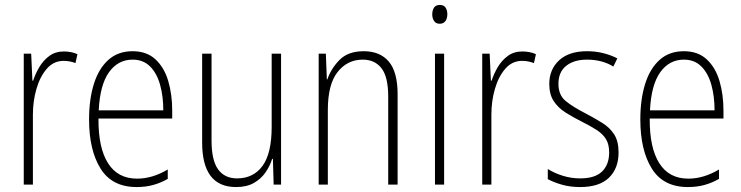

<svg xmlns="http://www.w3.org/2000/svg" viewBox="-20 -746 2993 776"><path d="M238 -538Q252 -538 266 -535.5Q280 -533 293 -527L285 -491Q275 -495 263 -497.5Q251 -500 237 -500Q197 -500 169.5 -468.5Q142 -437 127.5 -387.5Q113 -338 113 -283V0H76V-529H106L111 -420H114Q123 -448 139 -475Q155 -502 179.5 -520Q204 -538 238 -538Z M516 -539Q573 -539 608.5 -506Q644 -473 660 -418.5Q676 -364 676 -300V-267H378Q377 -149 416.5 -86.5Q456 -24 534 -24Q596 -24 658 -61V-23Q630 -7 599.5 1.5Q569 10 532 10Q433 10 386.5 -64.5Q340 -139 340 -263Q340 -345 359.5 -407Q379 -469 418 -504Q457 -539 516 -539ZM516 -505Q457 -505 420.5 -454Q384 -403 379 -300H640Q640 -357 627 -403.5Q614 -450 586.5 -477.5Q559 -505 516 -505Z M1116 -529V0H1086L1083 -104H1080Q1071 -75 1053 -49Q1035 -23 1006 -6.5Q977 10 934 10Q797 10 797 -170V-529H835V-178Q835 -98 861.5 -61.5Q888 -25 938 -25Q1004 -25 1041 -75.5Q1078 -126 1078 -233V-529Z M1450 -539Q1516 -539 1551.5 -497Q1587 -455 1587 -365V0H1549V-356Q1549 -435 1522 -470Q1495 -505 1446 -505Q1384 -505 1344.5 -455Q1305 -405 1305 -302V0H1268V-529H1297L1301 -425H1303Q1318 -469 1352.5 -504Q1387 -539 1450 -539Z M1758 -726Q1774 -726 1781 -715Q1788 -704 1788 -689Q1788 -671 1780 -660.5Q1772 -650 1757 -650Q1742 -650 1734.5 -661Q1727 -672 1727 -688Q1727 -704 1734 -715Q1741 -726 1758 -726ZM1775 -529V0H1738V-529Z M2091 -538Q2105 -538 2119 -535.5Q2133 -533 2146 -527L2138 -491Q2128 -495 2116 -497.5Q2104 -500 2090 -500Q2050 -500 2022.5 -468.5Q1995 -437 1980.5 -387.5Q1966 -338 1966 -283V0H1929V-529H1959L1964 -420H1967Q1976 -448 1992 -475Q2008 -502 2032.5 -520Q2057 -538 2091 -538Z M2480 -130Q2480 -65 2441 -27.5Q2402 10 2325 10Q2283 10 2249.5 0Q2216 -10 2194 -22V-63Q2221 -46 2255 -35.5Q2289 -25 2325 -25Q2385 -25 2413.5 -53Q2442 -81 2442 -130Q2442 -163 2429 -184Q2416 -205 2391 -221Q2366 -237 2332 -254Q2294 -273 2264.5 -292Q2235 -311 2217.5 -338Q2200 -365 2200 -407Q2200 -465 2239.5 -502Q2279 -539 2353 -539Q2388 -539 2419 -531Q2450 -523 2475 -510L2459 -477Q2414 -505 2352 -505Q2300 -505 2268.5 -480Q2237 -455 2237 -407Q2237 -362 2266 -338Q2295 -314 2348 -287Q2384 -268 2414.5 -249Q2445 -230 2462.5 -202.5Q2480 -175 2480 -130Z M2744 -539Q2801 -539 2836.5 -506Q2872 -473 2888 -418.5Q2904 -364 2904 -300V-267H2606Q2605 -149 2644.5 -86.5Q2684 -24 2762 -24Q2824 -24 2886 -61V-23Q2858 -7 2827.5 1.5Q2797 10 2760 10Q2661 10 2614.5 -64.5Q2568 -139 2568 -263Q2568 -345 2587.5 -407Q2607 -469 2646 -504Q2685 -539 2744 -539ZM2744 -505Q2685 -505 2648.5 -454Q2612 -403 2607 -300H2868Q2868 -357 2855 -403.5Q2842 -450 2814.5 -477.5Q2787 -505 2744 -505Z"/></svg>

Font: Noto Sans Kannada Condensed ExtraLight
Style: Regular
Weight: 200
Width: 3
Designer: Jelle Bosma - Monotype Design Team
Foundry: Monotype Imaging Inc.
Version: Version 2.005; ttfautohint (v1.8.4.7-5d5b)